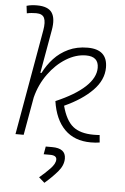

<svg xmlns="http://www.w3.org/2000/svg" viewBox="-64 -788 715 1096"><g transform="rotate(5 293.0 -240.5)"><path d="M476.6 9.8Q382.8 9.8 326.7 -46.4Q270.5 -102.5 254.9 -207.5Q365.2 -254.9 422.1 -308.1Q479 -361.3 479 -417.5Q479 -482.4 407.2 -482.4Q349.1 -482.4 292.5 -447.5Q235.8 -412.6 192.4 -352.5Q148.9 -292.5 129.9 -217.3L91.3 0H44.4L150.9 -604Q159.2 -651.9 148.7 -674.8Q138.2 -697.8 102.1 -697.8Q88.9 -697.8 75.4 -696.5Q62 -695.3 48.8 -692.4L43.5 -734.9Q58.1 -739.3 73 -741Q87.9 -742.7 103 -742.7Q166.5 -742.7 189 -709.5Q211.4 -676.3 199.2 -608.9L155.3 -360.8H162.1Q184.6 -406.2 219.5 -444.1Q254.4 -481.9 302.7 -504.6Q351.1 -527.3 412.1 -527.3Q525.9 -527.3 525.9 -423.3Q525.9 -352.1 466.8 -291.7Q407.7 -231.4 306.6 -185.5Q328.6 -102.5 370.4 -68.8Q412.1 -35.2 488.3 -35.2Q501 -35.2 508.3 -35.6Q515.6 -36.1 523.4 -36.6L527.3 5.9Q516.1 7.8 504.2 8.8Q492.2 9.8 476.6 9.8ZM232.9 262.7 200.2 233.9Q231.9 207.5 260.5 178Q289.1 148.4 289.1 124.5Q289.1 100.6 251.5 100.6H214.8L222.7 55.7H259.3Q337.4 55.7 337.4 114.7Q337.4 153.8 306.4 189.9Q275.4 226.1 232.9 262.7Z"/></g></svg>

Font: Cascadia Mono PL ExtraLight
Style: Italic
Weight: 200
Italic angle: -10°
Monospace: yes
Designer: Aaron Bell
Foundry: Saja Typeworks
Version: Version 2404.023; ttfautohint (v1.8.4)